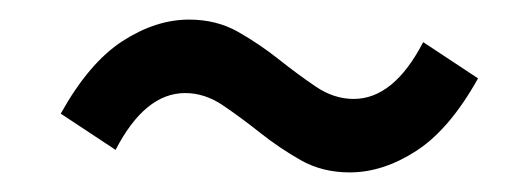

<svg xmlns="http://www.w3.org/2000/svg" viewBox="-20 -429 534 196"><path d="M337 -253Q309 -253 287 -265.5Q265 -278 245.5 -293.5Q226 -309 207.5 -321.5Q189 -334 169 -334Q128 -334 98 -276L42 -313Q71 -365 105 -387Q139 -409 173 -409Q201 -409 223 -396.5Q245 -384 264.5 -368.5Q284 -353 302.5 -340.5Q321 -328 341 -328Q382 -328 412 -386L468 -349Q439 -297 405 -275Q371 -253 337 -253Z"/></svg>

Font: TypoPRO Source Sans Pro
Style: Italic
Weight: 600
Italic angle: -11°
Designer: Paul D. Hunt
Foundry: Adobe Systems Incorporated
Version: Version 1.075;PS 2.000;hotconv 1.0.86;makeotf.lib2.5.63406